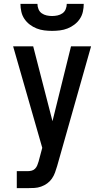

<svg xmlns="http://www.w3.org/2000/svg" viewBox="-20 -760 540 995"><path d="M67 215V127H123Q133 127 143.5 124.5Q154 122 161.5 114.5Q169 107 173 97Q177 87 180 77Q180 77 180 77Q180 77 180 77L199 6L48 -520H152L252 -132L348 -520H452L276 101Q271 118 265 134.5Q259 151 249 165.5Q239 180 224.5 190.5Q210 201 193 207Q176 213 158.5 214Q141 215 123 215ZM250 -600Q230 -600 209.5 -602.5Q189 -605 170 -612.5Q151 -620 134.5 -632.5Q118 -645 106.5 -662Q95 -679 90.5 -699.5Q86 -720 86 -740H174Q174 -726 179.5 -712.5Q185 -699 196.5 -691Q208 -683 222 -680Q236 -677 250 -677Q264 -677 278 -680Q292 -683 303.5 -691Q315 -699 320.5 -712.5Q326 -726 326 -740H414Q414 -720 409.5 -699.5Q405 -679 393.5 -662Q382 -645 365.5 -632.5Q349 -620 330 -612.5Q311 -605 290.5 -602.5Q270 -600 250 -600Z"/></svg>

Font: Zed Mono Semibold
Style: Regular
Weight: 600
Monospace: yes
Designer: Belleve Invis
Foundry: Belleve Invis
Version: Version 1.0.0; ttfautohint (v1.8.4)